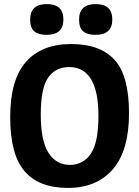

<svg xmlns="http://www.w3.org/2000/svg" viewBox="-20 -914 683 942"><path d="M128 -818Q128 -894 209.5 -894Q291 -894 291 -818.5Q291 -743 209 -743Q169 -743 148.5 -760Q128 -777 128 -818ZM368 -818Q368 -894 449.5 -894Q531 -894 531 -818.5Q531 -743 449 -743Q409 -743 388.5 -760Q368 -777 368 -818ZM313 8Q171 8 100.5 -74Q30 -156 30 -339.5Q30 -523 107.5 -610.5Q185 -698 328.5 -698Q472 -698 542.5 -620Q613 -542 613 -359Q613 -176 534 -84Q455 8 313 8ZM463 -345Q463 -585 319 -585Q252 -585 216 -533Q180 -481 180 -352Q180 -223 218 -164Q256 -105 322.5 -105Q389 -105 426 -160.5Q463 -216 463 -345Z"/></svg>

Font: Patua One
Style: Regular
Weight: 400
Designer: luciano Vergara
Foundry: Luciano Vergara
Version: Version 1.002